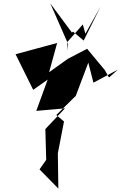

<svg xmlns="http://www.w3.org/2000/svg" viewBox="-20 -1024 709 1122"><path d="M617 -571 592 -615 489 -739 376 -680 267 -602 314 -773 71 -707 174 -499 263 -562 273 -598 192 -376 360 -391 245 -270 250 -90 211 -34 321 78 318 -128 354 -314 309 -352 423 -464 496 -658 526 -541 669 -617ZM407 -839 400 -834 274 -1004 378 -767 376 -730 373 -778 464 -881 479 -827 568 -986 469 -787Z"/></svg>

Font: Asimov Silicon
Style: Regular
Weight: 400
Designer: Google
Version: Version 2.000980; 2014